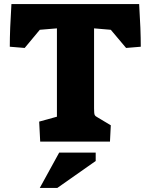

<svg xmlns="http://www.w3.org/2000/svg" viewBox="-20 -694 739 941"><path d="M172 -98 259 -122V-555L175 -548L101 -459L28 -465Q28 -548 36 -674H662Q670 -548 670 -465L598 -459L523 -548L441 -555V-162Q441 -138 444 -131Q447 -124 461 -117L523 -80L519 0H177ZM270 54H449V95L261 227H175Z"/></svg>

Font: Suez One
Style: Regular
Weight: 400
Version: Version 1.000